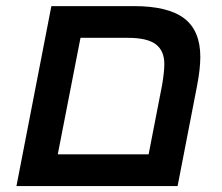

<svg xmlns="http://www.w3.org/2000/svg" viewBox="-20 -624 746 644"><path d="M641.1 -336.9 575.7 0H35.2L152.3 -603.5H429.2Q543.9 -603.5 597.9 -562.3Q651.9 -521 651.9 -433.1Q651.9 -393.1 641.1 -336.9ZM173.8 -106.4H478.5L523.9 -339.8Q531.2 -384.3 531.2 -409.2Q531.2 -453.6 502.7 -475.3Q474.1 -497.1 409.2 -497.1H250Z"/></svg>

Font: Arimo SemiBold
Style: Italic
Weight: 600
Italic angle: -12°
Version: Version 1.33